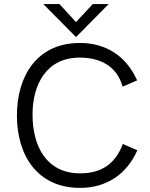

<svg xmlns="http://www.w3.org/2000/svg" viewBox="-20 -912 738 942"><path d="M353 -730 513.2 -892.1H435.1L353 -803.7L271.5 -892.1H192.4ZM373 9.8C501.5 9.8 601.6 -56.2 653.8 -174.8L582.5 -205.6C543.9 -101.6 470.2 -61.5 373 -61.5C207.5 -61.5 139.6 -195.3 139.6 -350.1C139.6 -497.1 207.5 -629.4 371.1 -629.4C468.3 -629.4 553.2 -590.3 581.5 -486.8L652.8 -517.6C599.6 -636.7 500.5 -701.2 372.1 -701.2C159.7 -701.2 63 -537.1 63 -345.2C63 -152.8 160.6 9.8 373 9.8Z"/></svg>

Font: HK Grotesk
Style: Regular
Weight: 400
Designer: Alfredo Marco Pradil and Stefan Peev
Foundry: Hanken Design Co.
Version: Version 1.045;PS 001.045;hotconv 1.0.88;makeotf.lib2.5.64775